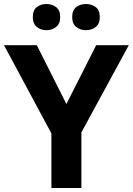

<svg xmlns="http://www.w3.org/2000/svg" viewBox="-20 -940 664 960"><path d="M312 -420 461 -714H624L387 -278V0H237V-273L0 -714H164ZM144 -854Q144 -889 164 -904.5Q184 -920 211.9 -920Q239.8 -920 260.4 -904.6Q281 -889.2 281 -854.4Q281 -821 260.4 -805Q239.8 -789 211.9 -789Q184 -789 164 -805.2Q144 -821.5 144 -854ZM341 -854Q341 -889 361.1 -904.5Q381.3 -920 409.6 -920Q438 -920 458.5 -904.6Q479 -889.2 479 -854.4Q479 -821 458.4 -805Q437.9 -789 410 -789Q381.5 -789 361.2 -805.2Q341 -821.5 341 -854Z"/></svg>

Font: Noto Sans Gunjala Gondi
Style: Regular
Weight: 400
Designer: Ek Type
Foundry: Ek Type
Version: Version 1.004